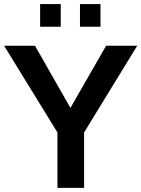

<svg xmlns="http://www.w3.org/2000/svg" viewBox="-21 -912 686 932"><path d="M173.8 -782.2V-892.1H273.9V-782.2ZM367.2 -782.2V-892.1H466.8V-782.2ZM257.8 0V-269L-1 -689.9H148.9L320.8 -388.2L494.1 -689.9H645L387.2 -269V0Z"/></svg>

Font: HK Grotesk Legacy
Style: Bold
Weight: 700
Designer: Alfredo Marco Pradil
Foundry: Hanken Design Co.
Version: Version 2.022;PS 002.022;hotconv 1.0.88;makeotf.lib2.5.64775